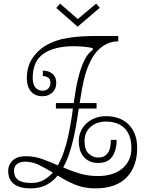

<svg xmlns="http://www.w3.org/2000/svg" viewBox="-20 -1018 801 1058"><path d="M735.8 -203.1Q735.8 -100.1 677.5 -40Q619.1 20 505.9 20Q442.9 20 392.8 -1Q342.8 -22 297.9 -50.8Q271 -17.1 234.6 1.5Q198.2 20 149.9 20Q109.9 20 85.4 11Q61 2 47.6 -12.5Q34.2 -26.9 29.5 -43.9Q24.9 -61 24.9 -76.2Q24.9 -108.9 49.1 -133.1Q73.2 -157.2 121.1 -157.2Q168.9 -157.2 211.4 -142.1Q253.9 -127 298.8 -106.9Q316.9 -139.2 330.6 -178Q344.2 -216.8 353.5 -257.8Q362.8 -298.8 369.9 -340.3Q377 -381.8 381.8 -419.9H288.1V-450.2H386.2Q397 -528.8 409.4 -581.3Q421.9 -633.8 439 -672.9Q446.8 -690.9 459 -710Q471.2 -729 491.2 -743.2V-752.9Q466.8 -758.8 437.5 -761Q408.2 -763.2 386.2 -763.2Q279.8 -763.2 220 -722.2Q160.2 -681.2 160.2 -587.9Q160.2 -554.2 175 -536.1Q189.9 -518.1 213.9 -518.1Q233.9 -518.1 245.8 -530Q257.8 -542 257.8 -561Q257.8 -583 243.9 -591.1Q230 -599.1 215.8 -599.1V-628.9Q248 -628.9 269 -611.6Q290 -594.2 290 -561Q290 -528.8 268.6 -508.3Q247.1 -487.8 214.8 -487.8Q172.9 -487.8 150.4 -514.4Q127.9 -541 127.9 -585.9Q127.9 -649.9 156.5 -694.3Q185.1 -738.8 231.9 -767.1Q286.1 -798.8 355 -809.3Q423.8 -819.8 512.2 -819.8H631.8V-790Q600.1 -790 575 -779.1Q549.8 -768.1 529.8 -750.5Q509.8 -732.9 494.9 -710Q480 -687 470.2 -663.1Q453.1 -625 441.7 -575Q430.2 -524.9 418.9 -450.2H512.2V-419.9H414.1Q408.2 -379.9 401.1 -336.9Q394 -293.9 384 -251.5Q374 -209 360.6 -168.9Q347.2 -128.9 328.1 -95.2Q372.1 -76.2 418.5 -62Q464.8 -47.9 521 -47.9Q557.1 -47.9 590.1 -56.9Q623 -65.9 648.4 -85Q673.8 -104 689 -133.1Q704.1 -162.1 704.1 -202.1Q704.1 -243.2 692.6 -271Q681.2 -298.8 661.6 -315.9Q642.1 -333 616.9 -340.6Q591.8 -348.1 564.9 -348.1Q513.2 -348.1 479.5 -319.1Q445.8 -290 445.8 -240.2Q445.8 -191.9 469 -170.9Q492.2 -149.9 521 -149.9Q542 -149.9 555.4 -158Q568.8 -166 576.9 -179.4Q585 -192.9 587.9 -210.4Q590.8 -228 590.8 -247.1H623Q623 -192.9 599.6 -156.5Q576.2 -120.1 521 -120.1Q492.2 -120.1 472.2 -130.1Q452.1 -140.1 439 -156.5Q425.8 -172.9 419.9 -194.8Q414.1 -216.8 414.1 -240.2Q414.1 -268.1 424.6 -293Q435.1 -317.9 455.1 -336.9Q475.1 -356 502.9 -366.9Q530.8 -377.9 565.9 -377.9Q599.1 -377.9 629.6 -367.9Q660.2 -357.9 683.6 -336.9Q707 -315.9 721.4 -282.5Q735.8 -249 735.8 -203.1ZM118.2 -127Q91.8 -127 74.5 -114.5Q57.1 -102.1 57.1 -76.2Q57.1 -43.9 79.6 -26.9Q102.1 -9.8 152.8 -9.8Q190.9 -9.8 219.5 -25.4Q248 -41 271 -66.9Q231.9 -90.8 195.1 -108.9Q158.2 -127 118.2 -127ZM290 -974.1 311 -998 408.7 -913.1 509.8 -998 529.8 -975.1 407.7 -871.1Z"/></svg>

Font: Sevillana
Style: Regular
Weight: 400
Designer: Olga Umpeleva
Foundry: Brownfox
Version: Version 1.001